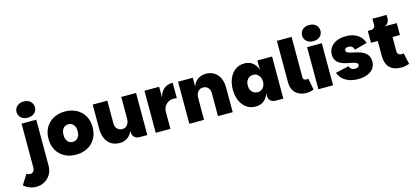

<svg xmlns="http://www.w3.org/2000/svg" viewBox="-202 -1514 5399 2472"><g transform="rotate(-15 2497.5 -278.0)"><path d="M40 274Q-3 274 -45.5 258.5Q-88 243 -124 211L-41 79Q-17 94 7 94Q32 94 49 77Q66 60 66 26V-561H262V48Q262 120 230.5 170.5Q199 221 148.5 247.5Q98 274 40 274ZM165 -614Q110 -614 76 -644.5Q42 -675 42 -721Q42 -768 76 -799Q110 -830 165 -830Q220 -830 253.5 -799Q287 -768 287 -721Q287 -675 253.5 -644.5Q220 -614 165 -614Z M643 7Q559 7 493 -27.5Q427 -62 388.5 -127Q350 -192 350 -281Q350 -370 388.5 -434.5Q427 -499 493.5 -533.5Q560 -568 644 -568Q728 -568 794.5 -533.5Q861 -499 899.5 -434.5Q938 -370 938 -281Q938 -192 899 -127Q860 -62 793.5 -27.5Q727 7 643 7ZM643 -163Q668 -163 690 -175.5Q712 -188 725.5 -214.5Q739 -241 739 -281Q739 -321 725.5 -347Q712 -373 690.5 -385.5Q669 -398 644 -398Q619 -398 597.5 -385.5Q576 -373 563 -347Q550 -321 550 -281Q550 -241 562.5 -214.5Q575 -188 596.5 -175.5Q618 -163 643 -163Z M1395 -96V-561H1592V0H1491Q1445 0 1420 -25Q1395 -50 1395 -96ZM1226 7Q1156 7 1109 -24.5Q1062 -56 1038 -111Q1014 -166 1014 -236V-561H1209V-261Q1209 -212 1234.5 -185Q1260 -158 1302 -158Q1332 -158 1352.5 -172.5Q1373 -187 1384 -213Q1395 -239 1395 -271L1420 -242Q1417 -155 1390.5 -100Q1364 -45 1321.5 -19Q1279 7 1226 7Z M1704 0V-561H1900V0ZM1877 -221 1900 -420Q1917 -488 1962 -527Q2007 -566 2082 -566V-360Q2070 -363 2059 -364Q2048 -365 2037 -365Q2002 -365 1970.5 -348Q1939 -331 1919.5 -299Q1900 -267 1900 -221Z M2152 0V-561H2348V-440Q2360 -481 2386 -509.5Q2412 -538 2447 -553Q2482 -568 2521 -568Q2585 -568 2632 -538.5Q2679 -509 2704.5 -455.5Q2730 -402 2730 -329V0H2534V-303Q2534 -351 2509 -378.5Q2484 -406 2442 -406Q2412 -406 2391 -391Q2370 -376 2359 -350.5Q2348 -325 2348 -293V0Z M3038 7Q2964 7 2912 -32Q2860 -71 2833 -136.5Q2806 -202 2806 -280Q2806 -358 2833 -423.5Q2860 -489 2912 -528.5Q2964 -568 3038 -568Q3100 -568 3145.5 -533Q3191 -498 3209 -435V-561H3405V0H3305Q3259 0 3234 -25Q3209 -50 3209 -96V-125Q3191 -62 3145.5 -27.5Q3100 7 3038 7ZM3107 -165Q3136 -165 3159 -179Q3182 -193 3195.5 -218.5Q3209 -244 3209 -280Q3209 -316 3195.5 -342Q3182 -368 3159 -382.5Q3136 -397 3107 -397Q3078 -397 3055 -382.5Q3032 -368 3019 -342Q3006 -316 3006 -280Q3006 -244 3019 -218.5Q3032 -193 3055 -179Q3078 -165 3107 -165Z M3517 -196V-740H3713V-203Q3713 -181 3726.5 -171Q3740 -161 3758 -161Q3771 -161 3782 -165L3811 -12Q3765 7 3710 7Q3663 7 3618.5 -12Q3574 -31 3545.5 -75.5Q3517 -120 3517 -196Z M3872 0V-561H4068V0ZM3971 -614Q3916 -614 3882 -644.5Q3848 -675 3848 -721Q3848 -768 3882 -799Q3916 -830 3971 -830Q4026 -830 4059.5 -799Q4093 -768 4093 -721Q4093 -675 4059.5 -644.5Q4026 -614 3971 -614Z M4402 7Q4339 7 4286.5 -11Q4234 -29 4198 -63.5Q4162 -98 4145 -145L4324 -186Q4330 -161 4350 -146.5Q4370 -132 4401 -132Q4426 -132 4440 -143Q4454 -154 4454 -169Q4454 -190 4432.5 -200Q4411 -210 4376.5 -216.5Q4342 -223 4304 -231.5Q4266 -240 4231.5 -257Q4197 -274 4175.5 -305Q4154 -336 4154 -387Q4154 -436 4181 -477Q4208 -518 4260 -543Q4312 -568 4388 -568Q4452 -568 4500.5 -549Q4549 -530 4580.5 -495.5Q4612 -461 4626 -415L4458 -370Q4453 -397 4434.5 -412.5Q4416 -428 4384 -428Q4360 -428 4347.5 -418Q4335 -408 4335 -392Q4335 -372 4356.5 -361.5Q4378 -351 4412.5 -344Q4447 -337 4485.5 -327Q4524 -317 4558.5 -298.5Q4593 -280 4614.5 -247.5Q4636 -215 4636 -162Q4636 -112 4607 -73.5Q4578 -35 4525.5 -14Q4473 7 4402 7Z M4983 7Q4876 7 4823.5 -47Q4771 -101 4771 -209V-402H4681V-561H5067V-402H4968V-209Q4968 -187 4984 -172.5Q5000 -158 5024 -158Q5031 -158 5038 -159.5Q5045 -161 5052 -163L5085 -13Q5063 -6 5037.5 0.5Q5012 7 4983 7ZM4726 -515V-561Q4749 -561 4764 -576Q4779 -591 4779 -614V-697H4968V-644Q4968 -629 4960.5 -611Q4953 -593 4938 -579Q4923 -565 4900 -561Z"/></g></svg>

Font: Parkinsans Light ExtraBold
Style: Regular
Weight: 800
Version: Version 1.000